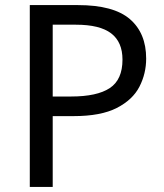

<svg xmlns="http://www.w3.org/2000/svg" viewBox="-20 -734 645 754"><path d="M286 -714Q426 -714 490 -659Q554 -604 554 -504Q554 -445 527.5 -393.5Q501 -342 438.5 -310Q376 -278 269 -278H187V0H97V-714ZM278 -637H187V-355H259Q361 -355 411 -388Q461 -421 461 -500Q461 -569 416.5 -603Q372 -637 278 -637Z"/></svg>

Font: Apis
Style: Regular
Weight: 400
Designer: Monotype Design Team
Foundry: Monotype Imaging Inc.
Version: Version 2.000; build 0001